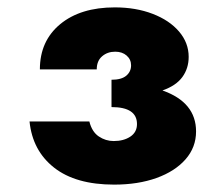

<svg xmlns="http://www.w3.org/2000/svg" viewBox="-20 -490 596 520"><path d="M289 10Q185 10 126.5 -36Q68 -82 60 -161H222Q229 -133 247.5 -120.5Q266 -108 288 -108Q315 -108 333 -120Q351 -132 351 -154Q351 -200 282 -200V-274Q309 -274 322 -285Q335 -296 335 -313Q335 -329 323 -339.5Q311 -350 292 -350Q271 -350 256.5 -337.5Q242 -325 242 -302H88Q88 -379 143 -424.5Q198 -470 291 -470Q348 -470 393.5 -452.5Q439 -435 465 -404.5Q491 -374 491 -336Q491 -305 474 -281.5Q457 -258 420 -245Q511 -213 511 -134Q511 -91 482.5 -58.5Q454 -26 404 -8Q354 10 289 10Z"/></svg>

Font: Jost* Heavy
Style: Regular
Weight: 800
Version: Version 3.7